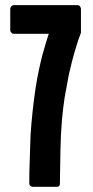

<svg xmlns="http://www.w3.org/2000/svg" viewBox="-20 -720 357 740"><path d="M106.4 0Q106.4 0 152.3 0Q198.2 0 198.2 0Q198.2 0 198.2 0Q198.2 0 198.2 0Q205.1 0 208 -2.9Q210.9 -5.9 210.9 -12.7Q210.9 -12.7 210.9 -12.7Q210.9 -12.7 210.9 -12.7Q210.9 -45.9 211.9 -77.1Q211.9 -109.4 212.9 -138.7Q213.9 -168 214.8 -198.2Q216.8 -227.5 218.8 -257.8Q218.8 -257.8 218.8 -257.8Q218.8 -257.8 218.8 -257.8Q219.7 -264.6 220.7 -276.4Q221.7 -287.1 223.6 -303.7Q225.6 -320.3 228.5 -339.8Q231.4 -359.4 236.3 -382.8Q240.2 -406.2 245.1 -431.6Q251 -456.1 257.8 -484.4Q264.6 -510.7 273.4 -539.1Q281.2 -566.4 292 -593.8Q292 -593.8 292 -640.6Q292 -686.5 292 -686.5Q292 -686.5 292 -686.5Q292 -686.5 292 -686.5Q292 -688.5 291 -690.4Q290 -693.4 288.1 -696.3Q288.1 -696.3 288.1 -696.3Q288.1 -696.3 288.1 -696.3Q286.1 -698.2 283.2 -699.2Q281.2 -700.2 278.3 -700.2Q278.3 -700.2 246.1 -700.2Q214.8 -700.2 173.8 -700.2Q124 -700.2 78.1 -700.2Q33.2 -700.2 33.2 -700.2Q33.2 -700.2 33.2 -700.2Q33.2 -700.2 33.2 -700.2Q30.3 -700.2 28.3 -699.2Q26.4 -698.2 24.4 -696.3Q24.4 -696.3 24.4 -696.3Q24.4 -696.3 24.4 -696.3Q21.5 -693.4 20.5 -690.4Q19.5 -688.5 19.5 -686.5Q19.5 -686.5 19.5 -644.5Q19.5 -602.5 19.5 -602.5Q19.5 -602.5 19.5 -602.5Q19.5 -602.5 19.5 -602.5Q19.5 -600.6 20.5 -598.6Q21.5 -596.7 24.4 -593.8Q24.4 -593.8 24.4 -593.8Q24.4 -593.8 24.4 -593.8Q25.4 -591.8 27.3 -590.8Q30.3 -589.8 33.2 -589.8Q33.2 -589.8 50.8 -589.8Q68.4 -589.8 90.8 -589.8Q118.2 -589.8 143.6 -589.8Q168 -589.8 168 -589.8Q168 -589.8 168 -589.8Q168 -589.8 168 -589.8Q163.1 -576.2 157.2 -555.7Q151.4 -535.2 143.6 -508.8Q136.7 -482.4 129.9 -450.2Q123 -418.9 117.2 -380.9Q117.2 -380.9 117.2 -380.9Q117.2 -380.9 117.2 -380.9Q110.4 -335 105.5 -289.1Q100.6 -244.1 97.7 -198.2Q95.7 -152.3 94.7 -105.5Q92.8 -59.6 92.8 -12.7Q92.8 -12.7 92.8 -12.7Q92.8 -12.7 92.8 -12.7Q92.8 -10.7 93.8 -8.8Q94.7 -7.8 94.7 -5.9Q94.7 -5.9 94.7 -5.9Q94.7 -5.9 94.7 -5.9Q97.7 -2.9 99.6 -2Q102.5 0 106.4 0Q106.4 0 106.4 0Q106.4 0 106.4 0Z"/></svg>

Font: Franchise Goodkids
Style: Regular
Weight: 500
Designer: ""
Version: ""